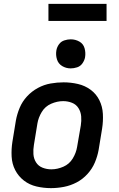

<svg xmlns="http://www.w3.org/2000/svg" viewBox="-20 -963 616 991"><path d="M243 8Q276 8 310 1.5Q344 -5 375.5 -21.5Q407 -38 431.5 -65Q456 -92 469.5 -124Q483 -156 489 -189L507 -299Q513 -337 511 -375Q509 -413 493 -445.5Q477 -478 448 -499.5Q419 -521 382.5 -529.5Q346 -538 308 -538Q275 -538 241 -532Q207 -526 175.5 -509Q144 -492 119.5 -465.5Q95 -439 81.5 -406.5Q68 -374 62 -341L44 -231Q38 -193 40 -155Q42 -117 58.5 -85Q75 -53 103.5 -31Q132 -9 168.5 -0.5Q205 8 243 8ZM245 -89Q221 -89 199.5 -97.5Q178 -106 166 -125Q154 -144 152.5 -167.5Q151 -191 155 -215L173 -325Q178 -356 195.5 -385Q213 -414 244 -427.5Q275 -441 306 -441Q330 -441 351.5 -432.5Q373 -424 385 -405Q397 -386 399 -362.5Q401 -339 397 -315L378 -205Q373 -174 355.5 -145Q338 -116 307 -102.5Q276 -89 245 -89ZM345 -610Q361 -610 378 -615.5Q395 -621 405.5 -636Q416 -651 419 -667Q423 -691 416.5 -714Q410 -737 389.5 -748.5Q369 -760 345 -760Q329 -760 312 -754.5Q295 -749 284.5 -734.5Q274 -720 271 -703Q267 -679 274 -656.5Q281 -634 301 -622Q321 -610 345 -610ZM230 -855H530V-943H230Z"/></svg>

Font: Iosevka Sparkle SmBdObl
Style: Regular
Weight: 600
Italic angle: -9°
Designer: Belleve Invis
Foundry: Belleve Invis
Version: Version 4.5.0; ttfautohint (v1.8.3)